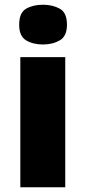

<svg xmlns="http://www.w3.org/2000/svg" viewBox="-20 -796 365 816"><path d="M162.6 -775.9Q203.6 -775.9 234.1 -759Q264.6 -742.2 264.6 -690.9Q264.6 -642.1 234.1 -624.5Q203.6 -606.9 162.6 -606.9Q120.6 -606.9 91.1 -624.5Q61.5 -642.1 61.5 -690.9Q61.5 -742.2 91.1 -759Q120.6 -775.9 162.6 -775.9ZM66.4 0V-553.2H257.3V0Z"/></svg>

Font: Nokora Black
Style: Regular
Weight: 900
Designer: Danh Hong
Version: Version 8.000; ttfautohint (v1.8.3)